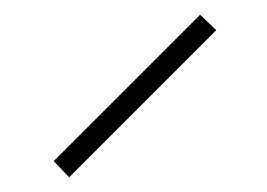

<svg xmlns="http://www.w3.org/2000/svg" viewBox="-20 -859 363 261"><path d="M274 -818 74 -618 53 -640 252 -839Z"/></svg>

Font: Neo
Style: Regular
Weight: 400
Version: Version 1.1